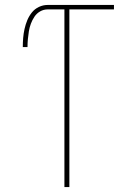

<svg xmlns="http://www.w3.org/2000/svg" viewBox="-20 -755 540 775"><path d="M240 0V-717H172Q156 -717 142 -709Q128 -701 119 -687.5Q110 -674 104.5 -659Q99 -644 96.5 -628.5Q94 -613 92.5 -597Q91 -581 91 -565H72Q72 -583 73.5 -601.5Q75 -620 79 -638Q83 -656 90 -673Q97 -690 108.5 -704.5Q120 -719 137 -727Q154 -735 172 -735H440V-717H260V0Z"/></svg>

Font: Iosevka SS04 Thin
Style: Regular
Weight: 100
Monospace: yes
Designer: Belleve Invis
Foundry: Belleve Invis
Version: Version 19.0.0; ttfautohint (v1.8.4)